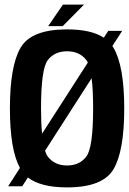

<svg xmlns="http://www.w3.org/2000/svg" viewBox="-20 -808 559 833"><path d="M15.5 0 66.5 -79.5Q23 -158.5 23 -337.5Q23 -523 69.8 -601.8Q116.5 -680.5 271 -680.5Q375.5 -680.5 430.5 -644.5L449.5 -674H510L467.5 -608.5Q470 -605 472 -601.5Q519 -522.5 519 -337.5Q519 -152 472.2 -73.5Q425.5 5 271 5Q156.5 5 101 -38L76.5 0ZM271 -90Q325 -90 354.5 -128.8Q384 -167.5 384 -337.5Q384 -417.5 377.5 -468.5L175.5 -154Q180.5 -137.5 187.5 -128.5Q217 -90 271 -90ZM162.5 -228 361 -536.5Q358 -543 354.5 -547.5Q325 -585.5 271 -585.5Q217 -585.5 187.5 -547.5Q158 -509.5 158 -337.5Q158 -273.5 162.5 -228ZM189 -694.5 253 -788H344.5L252 -694.5Z"/></svg>

Font: Anybody SemiBold
Style: Regular
Weight: 600
Designer: Tyler Finck
Foundry: Etcetera Type Company
Version: Version 1.010; ttfautohint (v1.8.3) -l 8 -r 50 -G 200 -x 14 